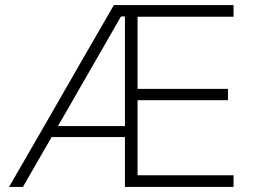

<svg xmlns="http://www.w3.org/2000/svg" viewBox="-20 -733 997 753"><path d="M15.5 0Q48.5 -57 85.5 -121Q122 -184.5 155 -241.5L297.5 -489.5Q333 -551 364.5 -605.5Q396 -659.5 426.5 -713H896V-667.5H519.5V-384.5H874V-340H519.5V-45.5H896V0H470V-195.5H182.5Q154.5 -147 126 -97.5Q97 -47.5 70 0ZM225.5 -270Q217 -255.5 207 -238.5H470V-668.5H454.5Z"/></svg>

Font: Heraclito ExtraLight
Style: Regular
Weight: 200
Designer: Kostas Bartsokas (font) & Cristiano Sobral (main changes)
Foundry: Kostas Bartsokas (font) & Cristiano Sobral (main changes)
Version: Version 1.00;July 8, 2020;FontCreator 13.0.0.2655 64-bit